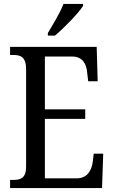

<svg xmlns="http://www.w3.org/2000/svg" viewBox="-20 -951 576 971"><path d="M222 -784V-771H258C307 -812 378 -886 400 -921V-931H301C284 -886 250 -831 222 -784ZM31 0H496L502 -174H454L449 -132C443 -88 421 -49 367 -49H207V-350H411V-398H207V-665H346C398 -665 418 -626 421 -582L426 -540H474L469 -714H31V-673H47C83 -673 112 -664 112 -601V-108C112 -51 85 -41 47 -41H31Z"/></svg>

Font: Noto Serif Sinhala Condensed
Style: Regular
Weight: 400
Width: 3
Designer: Jelle Bosma - Monotype Design Team
Foundry: Monotype Imaging Inc.
Version: Version 2.007